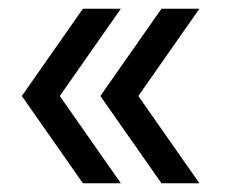

<svg xmlns="http://www.w3.org/2000/svg" viewBox="-20 -470 542 440"><path d="M170 -50 30 -250 170 -450H257L117 -250L257 -50ZM350 -50 210 -250 350 -450H437L297 -250L437 -50Z"/></svg>

Font: Homenaje
Style: Regular
Weight: 400
Designer: Constanza Artigas Preller, Agustina Mingote
Foundry: Constanza Artigas Preller, Agustina Mingote
Version: Version 1.100